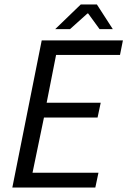

<svg xmlns="http://www.w3.org/2000/svg" viewBox="-20 -836 568 856"><path d="M166 -656H528L515 -591H230L188 -378H429L415 -312H176L125 -66H419L405 0H35ZM340 -816H412L483 -706H424L373 -776H370L292 -706H226Z"/></svg>

Font: mr_Source Sans Pro
Style: Italic
Weight: 400
Italic angle: -11°
Designer: Paul D. Hunt
Foundry: Adobe Systems Incorporated
Version: Version 1.036;July 10, 2024;FontCreator 11.5.0.2430 64-bit